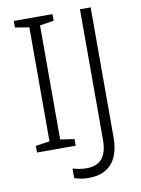

<svg xmlns="http://www.w3.org/2000/svg" viewBox="-97 -779 756 1026"><g transform="rotate(-10 281.5 -266.0)"><path d="M261 0H51V-36L127 -47V-666L51 -678V-714H261V-678L185 -666V-47L261 -36ZM300 182Q274 182 255.5 178Q237 174 223 169V117Q238 122 257.5 125.5Q277 129 299 129Q335 129 360 114.5Q385 100 397.5 70Q410 40 410 -5V-714H468V-7Q468 52 449.5 94.5Q431 137 393.5 159.5Q356 182 300 182Z"/></g></svg>

Font: Noto Sans Cham Light
Style: Regular
Weight: 300
Version: Version 2.002